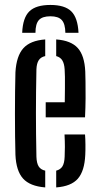

<svg xmlns="http://www.w3.org/2000/svg" viewBox="-20 -770 412 796"><path d="M189 -749.5Q248.5 -749.5 275.5 -723Q302.5 -696.5 305.5 -634H251Q250.5 -671 236.2 -686.8Q222 -702.5 189 -702.5Q155.5 -702.5 141.2 -686.8Q127 -671 127 -634H72Q74.5 -696.5 101.8 -723Q129 -749.5 189 -749.5ZM44 -128Q43 -163 42.5 -207Q42 -251 42 -298.2Q42 -345.5 42.5 -390.2Q43 -435 44 -470.5Q48 -538 76.8 -570Q105.5 -602 167.5 -606.5V-537.5Q149 -533.5 140.5 -520.2Q132 -507 131 -482.5Q130 -433.5 129.5 -389Q129 -344.5 129 -301.2Q129 -258 129.5 -213.5Q130 -169 131 -120Q132 -93 140.5 -79.8Q149 -66.5 167.5 -62.5V7Q104 2 75.5 -29.8Q47 -61.5 44 -128ZM213 7V-62.5Q230.5 -67 238.8 -80.2Q247 -93.5 248 -120Q249 -137 249 -160.5Q249 -184 247.5 -212.5H332.5Q334 -194.5 334.2 -170.8Q334.5 -147 333.5 -128Q330.5 -61 302.8 -29.2Q275 2.5 213 7ZM169.5 -283.5V-346H248.5Q249 -377 249.2 -404Q249.5 -431 249.2 -451.5Q249 -472 248 -482.5Q246.5 -506.5 238.2 -519.8Q230 -533 213 -537.5V-606.5Q274.5 -602 302.5 -570.8Q330.5 -539.5 333.5 -473.5Q334 -459.5 334.5 -430Q335 -400.5 334.8 -362.5Q334.5 -324.5 332.5 -283.5Z"/></svg>

Font: Big Shoulders Stencil Display Thin SemiBold
Style: Regular
Weight: 600
Version: Version 2.001